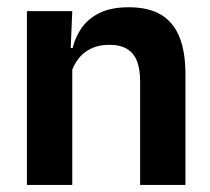

<svg xmlns="http://www.w3.org/2000/svg" viewBox="-20 -522 594 542"><path d="M375.5 0V-294.5Q375.5 -325.5 367.2 -348Q359 -370.5 340 -383Q321 -395.5 288 -395.5Q259 -395.5 237.2 -385Q215.5 -374.5 201.8 -356.8Q188 -339 181 -316.5L161 -386.5H185Q193 -419 211.8 -445Q230.5 -471 262.8 -486.2Q295 -501.5 343.5 -501.5Q400 -501.5 435 -480.2Q470 -459 486.8 -417Q503.5 -375 503.5 -313V0ZM56 0V-490.5H184L179 -371L184 -360.5V0Z"/></svg>

Font: Anek Tamil Medium SemiBold
Style: Regular
Weight: 600
Version: Version 1.003